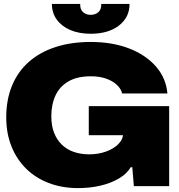

<svg xmlns="http://www.w3.org/2000/svg" viewBox="-20 -954 917 984"><path d="M380 10Q298 10 230 -16Q162 -42 113.5 -90Q65 -138 38.5 -204.5Q12 -271 12 -352Q12 -444 42 -516Q72 -588 128.5 -637.5Q185 -687 265 -713Q345 -739 445 -739Q555 -739 641 -706Q727 -673 779 -613.5Q831 -554 838 -475H606Q600 -500 578 -520Q556 -540 522.5 -551.5Q489 -563 446 -563Q376 -563 331 -537Q286 -511 264.5 -465Q243 -419 243 -358Q243 -310 257 -274Q271 -238 296.5 -213Q322 -188 358 -175.5Q394 -163 437 -163Q483 -163 522.5 -177Q562 -191 586.5 -215.5Q611 -240 611 -271V-294L639 -261H435V-410H847V0H666L658 -97H650Q630 -63 589 -39Q548 -15 494.5 -2.5Q441 10 380 10ZM445 -781Q385 -781 340.5 -800Q296 -819 271 -853.5Q246 -888 246 -934H391Q390 -906 405.5 -892Q421 -878 444 -878Q469 -878 484.5 -892Q500 -906 499 -934H644Q644 -865 589.5 -823Q535 -781 445 -781Z"/></svg>

Font: Mona Sans Expanded Black
Style: Regular
Weight: 900
Width: 7
Designer: Deni Anggara
Foundry: GitHub
Version: Version 2.000